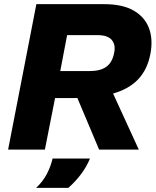

<svg xmlns="http://www.w3.org/2000/svg" viewBox="-20 -720 753 924"><path d="M19 0 155 -700H481Q570 -700 623.5 -669Q677 -638 697 -584.5Q717 -531 704 -462Q690 -386 645 -338.5Q600 -291 523 -269.5Q446 -248 334 -248H245L196 0ZM270 -378H411Q463 -378 491.5 -398.5Q520 -419 529 -464Q538 -504 518 -527.5Q498 -551 449 -551H303ZM457 0 347 -261 514 -292 648 0ZM154 184Q186 154 205 118Q224 82 233 43H413Q397 82 370.5 117.5Q344 153 309 184Z"/></svg>

Font: REM
Style: Bold Italic
Weight: 700
Italic angle: -11°
Designer: Octavio Pardo
Foundry: Ashler Design
Version: Version 1.005;gftools[0.9.28]